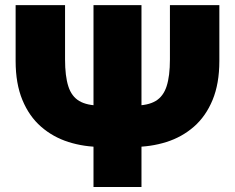

<svg xmlns="http://www.w3.org/2000/svg" viewBox="-20 -748 940 768"><path d="M659.7 -727.5H857.4V-503.9Q857.4 -413.6 830.3 -348.1Q803.2 -282.7 755.6 -241.2Q708 -199.7 645.5 -179.9Q583 -160.2 512.2 -160.2H387.2Q316.4 -160.2 254.2 -179.9Q191.9 -199.7 144.3 -241.2Q96.7 -282.7 69.6 -348.1Q42.5 -413.6 42.5 -503.9V-727.5H240.2V-510.3Q240.2 -443.8 253.2 -403.1Q266.1 -362.3 297.1 -344Q328.1 -325.7 382.3 -325.7H517.6Q571.8 -325.7 602.5 -344Q633.3 -362.3 646.5 -403.1Q659.7 -443.8 659.7 -510.3ZM354 -727.5H545.9V0H354Z"/></svg>

Font: Inter 24pt Black
Style: Regular
Weight: 900
Designer: Rasmus Andersson
Foundry: rsms
Version: Version 4.001;git-66647c0bb